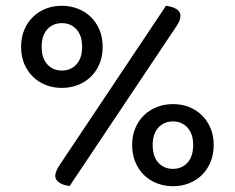

<svg xmlns="http://www.w3.org/2000/svg" viewBox="-20 -636 812 664"><path d="M335 -474Q335 -441 324 -415Q313 -389 294 -370.5Q275 -352 249 -342Q223 -332 194 -332Q164 -332 138.5 -342Q113 -352 94 -370.5Q75 -389 64 -415Q53 -441 53 -474Q53 -507 64 -533Q75 -559 94 -577.5Q113 -596 138.5 -606Q164 -616 194 -616Q223 -616 249 -606Q275 -596 294 -577.5Q313 -559 324 -533Q335 -507 335 -474ZM124 -474Q124 -435 143.5 -413.5Q163 -392 194 -392Q225 -392 244.5 -413.5Q264 -435 264 -474Q264 -513 244.5 -534.5Q225 -556 194 -556Q163 -556 143.5 -534.5Q124 -513 124 -474ZM554 -616Q577 -613 590.5 -604.5Q604 -596 604 -582Q604 -572 600 -562.5Q596 -553 588 -542L221 7Q199 5 185 -4.5Q171 -14 171 -28Q171 -42 186 -65ZM719 -135Q719 -102 708 -75.5Q697 -49 678 -30.5Q659 -12 633.5 -2Q608 8 578 8Q549 8 523 -2Q497 -12 478 -30.5Q459 -49 448 -75.5Q437 -102 437 -135Q437 -167 448 -193Q459 -219 478 -237.5Q497 -256 523 -266Q549 -276 578 -276Q608 -276 633.5 -266Q659 -256 678 -237.5Q697 -219 708 -193Q719 -167 719 -135ZM508 -135Q508 -95 527.5 -73.5Q547 -52 578 -52Q609 -52 628.5 -73.5Q648 -95 648 -135Q648 -173 628.5 -194.5Q609 -216 578 -216Q547 -216 527.5 -194.5Q508 -173 508 -135Z"/></svg>

Font: Baloo 2
Style: Regular
Weight: 400
Designer: Sarang Kulkarni and Ek Type
Foundry: Ek Type
Version: Version 1.640;hotconv 1.0.111;makeotfexe 2.5.65597; ttfautoh